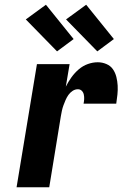

<svg xmlns="http://www.w3.org/2000/svg" viewBox="-20 -791 540 811"><path d="M50 0 136 -520H274L258 -425Q268 -445 281.5 -464Q295 -483 312.5 -498Q330 -513 351 -520.5Q372 -528 393 -528Q412 -528 429.5 -520.5Q447 -513 457 -498.5Q467 -484 471.5 -466Q476 -448 477 -429.5Q478 -411 476 -391.5Q474 -372 471 -353H333Q335 -363 335.5 -372.5Q336 -382 334 -391.5Q332 -401 325.5 -407.5Q319 -414 309 -414Q297 -414 286.5 -407Q276 -400 269 -390Q262 -380 257 -368.5Q252 -357 248 -346Q244 -335 241.5 -323.5Q239 -312 237 -300L188 0ZM391 -574 259 -709 344 -771 461 -626ZM221 -574 89 -709 174 -771 291 -626Z"/></svg>

Font: Iosevka Heavy Oblique
Style: Regular
Weight: 900
Italic angle: -9°
Monospace: yes
Designer: Belleve Invis
Foundry: Belleve Invis
Version: Version 32.5.0; ttfautohint (v1.8.4)